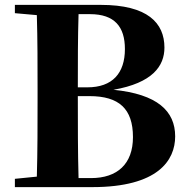

<svg xmlns="http://www.w3.org/2000/svg" viewBox="-20 -767 767 787"><path d="M302 -37C299 -144 299 -254 299 -373H347C468 -373 525 -321 525 -205C525 -95 461 -37 353 -37ZM349 -709C450 -709 492 -657 492 -566C492 -467 441 -409 338 -409H299C299 -512 299 -611 302 -709ZM41 -747V-713L131 -705C134 -604 134 -502 134 -400V-364C134 -256 134 -148 131 -43L41 -34V0H358C628 0 698 -110 698 -208C698 -312 625 -381 445 -399C605 -427 654 -496 654 -572C654 -673 585 -747 393 -747Z"/></svg>

Font: Noto Serif CJK JP Black
Style: Regular
Weight: 900
Designer: Ryoko NISHIZUKA 西塚涼子 (kana & ideographs); Frank Grießhammer (Latin, Greek & Cyrillic); Wenlong ZHANG 张文龙 (bopomofo); San
Foundry: Adobe Systems Incorporated
Version: Version 1.001;PS 1.001;hotconv 16.6.54;makeotf.lib2.5.65590